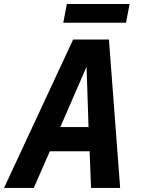

<svg xmlns="http://www.w3.org/2000/svg" viewBox="-75 -923 697 943"><path d="M253.4 -903.3H561.5L543.9 -811.5H235.8ZM284.2 -729H460L515.1 0H372.1L365.2 -180.2H169.9L90.8 0H-55.2ZM359.9 -298.8 350.1 -595.2 221.2 -298.8Z"/></svg>

Font: Hack
Style: Bold Italic
Weight: 700
Italic angle: -11°
Monospace: yes
Designer: Christopher Simpkins
Foundry: Christopher Simpkins
Version: Version 2.017; ttfautohint (v1.4.1) -l 4 -r 80 -G 350 -x 0 -